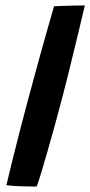

<svg xmlns="http://www.w3.org/2000/svg" viewBox="-20 -681 332 707"><path d="M115 6Q94 6 59.8 5Q25.5 4 3.5 1Q11.5 -34 24.8 -87.2Q38 -140.5 53 -198.8Q68 -257 81.5 -307.5Q101 -381 125.8 -470.2Q150.5 -559.5 179 -658Q187.5 -658.5 208.8 -659.2Q230 -660 253.5 -660.5Q277 -661 292.5 -661Q278.5 -602 262.5 -535.5Q246.5 -469 230.2 -403.8Q214 -338.5 199 -283Q190.5 -250 178.5 -207.2Q166.5 -164.5 154.2 -121.2Q142 -78 131.5 -43.8Q121 -9.5 115 6Z"/></svg>

Font: Grandstander Medium
Style: Italic
Weight: 500
Italic angle: -15°
Designer: Tyler Finck
Foundry: Etcetera Type Co
Version: Version 1.200; ttfautohint (v1.8.3)